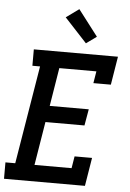

<svg xmlns="http://www.w3.org/2000/svg" viewBox="-63 -1027 727 1073"><g transform="rotate(5 300.0 -490.5)"><path d="M1 0V-92H56L147 -643H104V-735H576L550 -576H452L463 -643H255L220 -428H439L423 -336H204L164 -92H372L383 -159H481L455 0ZM391 -794 266 -929 338 -981 449 -836Z"/></g></svg>

Font: Iosevka Etoile Semibold
Style: Italic
Weight: 600
Italic angle: -9°
Designer: Belleve Invis
Foundry: Belleve Invis
Version: Version 22.1.2; ttfautohint (v1.8.4)